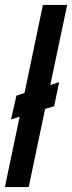

<svg xmlns="http://www.w3.org/2000/svg" viewBox="-33 -763 294 783"><path d="M-13 0 47 -287 12 -276 34 -373 67 -384 142 -743H241L172 -416L208 -428L188 -330L151 -319L84 0Z"/></svg>

Font: Saira Ultra Condensed
Style: Bold Italic
Weight: 700
Width: 1
Italic angle: -12°
Designer: Hector Gatti with collaboration of the Omnibus-Type team
Foundry: Omnibus-Type
Version: Version 1.001; ttfautohint (v1.8)